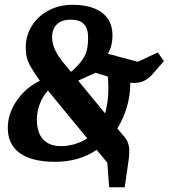

<svg xmlns="http://www.w3.org/2000/svg" viewBox="-20 -670 710 808"><path d="M439.3 118.2 431.8 14.8 386.7 -39.3Q350.7 -14.6 306.5 -1.8Q262.3 11 212.8 11Q114.5 11 63.6 -25.5Q12.8 -62 12.8 -132Q12.8 -191.1 50.1 -245.9Q87.4 -300.6 147.8 -330.3Q124 -363.9 110.9 -386.1Q97.9 -408.3 93.1 -427Q88.3 -445.6 88.3 -468.8Q88.3 -520.7 114.3 -561.7Q140.3 -602.8 185 -626.3Q229.8 -649.8 285.6 -649.8Q339.2 -649.8 376.7 -634.8Q414.1 -619.7 433.7 -591.1Q453.3 -562.5 453.3 -521Q453.3 -474.7 433.7 -443.7Q445.8 -440.5 456.3 -438.1Q466.8 -435.6 476.3 -432.2L559.7 -410L644.1 -449.2L669.7 -412.8L620.9 -356.8Q605 -339.1 586.8 -330.1Q568.7 -321 544.8 -321Q538.5 -321 532 -321.6Q525.5 -322.2 517.8 -323.8Q510.1 -325.3 498 -328.5L526.3 -362.2Q527.3 -351.1 527.8 -338.2Q528.3 -325.4 528.3 -313.9Q527.5 -266.1 513.8 -219.1Q500.1 -172.1 473.7 -129.1L495.7 -103.3Q512.7 -85.3 518.4 -69.2Q524 -53.2 524 -38Q524 -27.4 523.4 -15.9Q522.8 -4.4 518.7 21.9L504.8 118.2ZM235.9 -55.1Q266.6 -55.1 295 -63.7Q323.4 -72.3 347.3 -87.7L181.8 -288.8Q160.5 -265.8 147.8 -233.5Q135.1 -201.3 135.1 -168Q135.1 -112.6 161.1 -83.8Q187.2 -55.1 235.9 -55.1ZM422.2 -193Q428.8 -215.8 432.4 -241.1Q435.9 -266.5 435.9 -293Q435.9 -302 435.8 -312.9Q435.7 -323.8 433.7 -347.9L382 -363.8L306 -329.2L276 -365Q310.4 -395 326 -417.6Q341.6 -440.3 346.2 -462.4Q350.8 -484.4 350.8 -511.9Q350.8 -550.4 333.2 -568.8Q315.6 -587.2 277.2 -587.2Q239.9 -587.2 219.6 -567.9Q199.2 -548.7 199.2 -511.9Q199.2 -497.1 204 -480.7Q208.7 -464.3 218 -447.6Q227.2 -431 240.7 -413.7Z"/></svg>

Font: Faustina Light
Style: Italic
Weight: 300
Italic angle: -8°
Designer: Alfonso Garcia
Foundry: http://www.omnibus-type.com
Version: Version 1.200